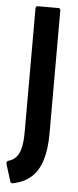

<svg xmlns="http://www.w3.org/2000/svg" viewBox="-68 -685 350 867"><g transform="rotate(5 106.5 -252.0)"><path d="M28 150.5Q15.4 154.1 12.4 143.1L-11.3 67.1Q-12.7 60.6 -10.3 56.4Q-7.8 52.2 -2.2 51.2Q18.3 45.2 31.3 30.4Q44.4 15.5 51.1 -12Q57.9 -39.6 57.9 -82.7V-644.1Q57.9 -655 68.3 -655H160.9Q170.3 -655 170.3 -644.1V-88.1Q170.3 -14.3 154.4 35.2Q138.5 84.8 107 112.6Q75.5 140.5 28 150.5Z"/></g></svg>

Font: Sofia Sans Condensed
Style: Regular
Weight: 400
Designer: Botio Nikoltchev, Ani Petrova
Foundry: lettersoup
Version: Version 4.100